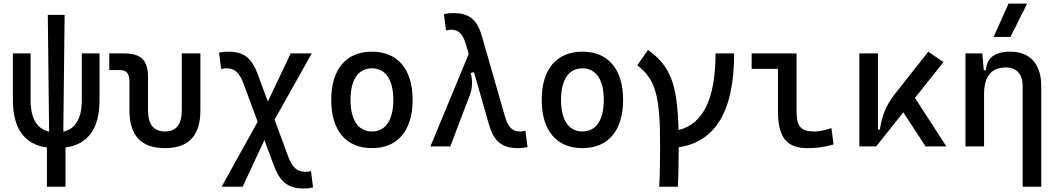

<svg xmlns="http://www.w3.org/2000/svg" viewBox="-20 -815 5899 1069"><path d="M241.2 224.6H344.7V6.3C471.2 -11.7 534.2 -99.6 534.2 -258.8V-517.6H435.5V-258.8C435.5 -156.2 401.4 -97.7 332.5 -82L339.8 -732.4H246.1L253.4 -82C184.6 -97.7 150.4 -156.2 150.4 -258.8V-517.6H51.8V-258.8C51.8 -99.6 114.7 -11.7 241.2 6.3Z M898.4 9.8C1030.3 9.8 1095.7 -59.6 1095.7 -200.2V-517.6H992.2V-200.2C992.2 -122.1 960.9 -83 898.4 -83C835.9 -83 804.2 -122.1 804.2 -200.2V-380.9C804.2 -481.4 767.6 -517.6 665.5 -517.6H588.4V-424.8H646C686 -424.8 700.7 -406.7 700.7 -356.4V-200.2C700.7 -59.6 766.6 9.8 898.4 9.8Z M1671.4 234.4C1690.9 234.4 1704.6 232.9 1723.1 228.5L1711.4 137.7C1698.7 140.6 1690.4 141.6 1681.2 141.6C1637.2 141.6 1608.4 120.6 1585.4 58.6L1508.8 -148.9L1715.8 -517.6H1598.6L1471.2 -249.5L1415.5 -400.4C1381.3 -493.2 1337.4 -527.3 1251.5 -527.3C1231.9 -527.3 1218.3 -525.9 1199.7 -521.5L1211.4 -430.7C1224.1 -433.6 1232.4 -434.6 1241.7 -434.6C1283.7 -434.6 1312.5 -412.6 1335 -351.6L1414.6 -137.2L1213.9 224.6H1331.1L1452.1 -35.6L1502.9 102.1C1538.6 198.7 1584 234.4 1671.4 234.4Z M2050.8 9.8C2194.3 9.8 2277.3 -87.9 2277.3 -258.8C2277.3 -429.7 2194.3 -527.3 2050.8 -527.3C1907.2 -527.3 1824.2 -429.7 1824.2 -258.8C1824.2 -87.9 1907.2 9.8 2050.8 9.8ZM2050.8 -83C1974.6 -83 1931.6 -146.5 1931.6 -258.8C1931.6 -371.1 1974.6 -434.6 2050.8 -434.6C2127 -434.6 2169.9 -371.1 2169.9 -258.8C2169.9 -146.5 2127 -83 2050.8 -83Z M2865.2 9.8C2884.8 9.8 2898.4 8.3 2917 3.9L2905.3 -86.9C2892.6 -84 2884.3 -83 2875 -83C2835.4 -83 2809.1 -104 2791.5 -166L2662.6 -615.2C2634.8 -711.4 2586.4 -742.2 2503.4 -742.2C2483.9 -742.2 2470.2 -740.7 2451.7 -736.3L2463.4 -645.5C2476.1 -648.4 2484.4 -649.4 2493.7 -649.4C2531.2 -649.4 2556.6 -628.4 2574.7 -566.4L2589.8 -514.6L2376.5 0H2487.3L2596.7 -288.6C2610.8 -325.7 2611.3 -365.2 2601.1 -408.2L2618.7 -413.6L2702.1 -122.6C2731 -22 2780.3 9.8 2865.2 9.8Z M3222.7 9.8C3366.2 9.8 3449.2 -87.9 3449.2 -258.8C3449.2 -429.7 3366.2 -527.3 3222.7 -527.3C3079.1 -527.3 2996.1 -429.7 2996.1 -258.8C2996.1 -87.9 3079.1 9.8 3222.7 9.8ZM3222.7 -83C3146.5 -83 3103.5 -146.5 3103.5 -258.8C3103.5 -371.1 3146.5 -434.6 3222.7 -434.6C3298.8 -434.6 3341.8 -371.1 3341.8 -258.8C3341.8 -146.5 3298.8 -83 3222.7 -83Z M3650.4 224.6H3753.9C3757.3 163.1 3758.8 89.8 3758.8 4.9C3965.3 -25.9 4067.4 -199.2 4067.4 -517.6H3963.9C3963.9 -266.1 3895.5 -124.5 3757.8 -90.8C3751.5 -351.1 3711.9 -446.8 3587.9 -537.1L3528.3 -451.7C3629.9 -372.6 3655.3 -282.7 3655.3 -4.9C3655.3 84.5 3653.8 160.6 3650.4 224.6Z M4474.6 9.8C4527.3 9.8 4570.8 3.9 4621.1 -10.7L4609.4 -101.6C4569.8 -88.9 4540.5 -83 4513.7 -83C4430.7 -83 4415 -118.2 4415 -200.2V-517.6H4165V-431.6H4311.5V-195.3C4311.5 -51.8 4359.4 9.8 4474.6 9.8Z M4764.6 0H4858.4L5009.3 -189.5L5133.3 0H5249L5074.2 -270L5232.9 -469.2L5148.4 -527.3L4960 -288.6C4913.6 -230 4888.7 -165 4878.9 -93.3H4868.2V-517.6H4764.6Z M5673.8 224.6H5777.3V-336.9C5777.3 -458 5714.8 -527.3 5605.5 -527.3C5518.6 -527.3 5474.6 -493.2 5468.8 -423.8H5457.5L5449.2 -517.6H5355.5V0H5459V-291C5459 -390.6 5500 -439.5 5581.1 -439.5C5639.6 -439.5 5673.8 -402.3 5673.8 -336.9ZM5512.2 -609.4H5606L5698.7 -794.9H5595.2Z"/></svg>

Font: Cascadia Mono NF
Style: Regular
Weight: 400
Monospace: yes
Designer: Aaron Bell
Foundry: Saja Typeworks
Version: Version 2404.023